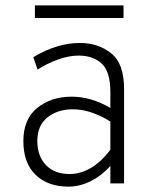

<svg xmlns="http://www.w3.org/2000/svg" viewBox="-20 -683 558 715"><path d="M391 -65Q360 -30 319 -9Q278 12 235 12Q158 12 112.5 -32Q67 -76 67 -158Q67 -239 118.5 -281Q170 -323 247 -323Q319 -323 391 -281V-340Q391 -417 358.5 -446.5Q326 -476 273 -476Q236 -476 195 -461Q154 -446 120 -424L104 -470Q192 -523 278 -523Q345 -523 393.5 -485Q442 -447 442 -352V0H391ZM391 -125V-230Q361 -250 324 -263Q287 -276 251 -276Q195 -276 157 -246Q119 -216 119 -158Q119 -102 151 -68.5Q183 -35 239 -35Q322 -35 391 -125ZM110 -663H440V-616H110Z"/></svg>

Font: Overpass ExtraLight
Style: Regular
Weight: 200
Designer: Delve Withrington, Thomas Jockin
Foundry: Delve Fonts
Version: Version 3.000;DELV;Overpass